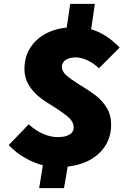

<svg xmlns="http://www.w3.org/2000/svg" viewBox="-20 -849 644 990"><path d="M201 3Q154 -9 108 -35.5Q62 -62 25 -101L128 -208Q163 -176 202 -159Q241 -142 277 -142Q317 -142 338.5 -155Q360 -168 360 -192Q360 -219 336.5 -241Q313 -263 261 -296Q213 -325 181.5 -350Q150 -375 128 -411Q106 -447 106 -493Q106 -580 164.5 -638Q223 -696 324 -707L342 -829H469L450 -698Q527 -676 597 -604L490 -497Q463 -523 431 -538Q399 -553 371 -553Q337 -553 318 -539.5Q299 -526 299 -505Q299 -481 321.5 -461Q344 -441 392 -411Q442 -381 474.5 -356Q507 -331 530 -293.5Q553 -256 553 -206Q553 -119 493 -60.5Q433 -2 329 10L310 121H182Z"/></svg>

Font: Nebula Sans Black
Style: Regular
Weight: 900
Italic angle: -9°
Designer: Paul D. Hunt for Adobe (as Source Sans)
Foundry: Nebula Entertainment & Broadcasting LLC
Version: Version 1.010